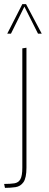

<svg xmlns="http://www.w3.org/2000/svg" viewBox="-20 -754 236 929"><path d="M4 155 0 136Q30 136 49.5 133Q69 130 78.5 113.5Q88 97 88 57V-520L108 -523V57Q108 107 93.5 127.5Q79 148 55 151.5Q31 155 4 155ZM15 -591 88 -734H106L182 -591H164L98 -722L33 -591Z"/></svg>

Font: Murecho Thin
Style: Regular
Weight: 100
Designer: Neil Summerour
Foundry: Positype
Version: Version 1.010